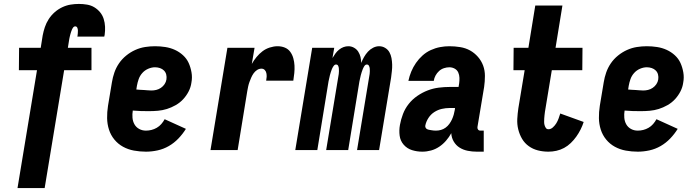

<svg xmlns="http://www.w3.org/2000/svg" viewBox="-20 -763 3540 976"><path d="M69 193 168 -406H76L77 -520H187L197 -583Q201 -604 208 -625Q215 -646 227.5 -665.5Q240 -685 257.5 -700.5Q275 -716 296 -726Q317 -736 338.5 -739.5Q360 -743 381 -743Q402 -743 422.5 -739.5Q443 -736 459.5 -726Q476 -716 488.5 -701Q501 -686 507 -667Q513 -648 514 -627.5Q515 -607 512 -586L510 -577H373L374 -580Q375 -587 375.5 -594Q376 -601 376 -608Q376 -615 373 -622Q370 -629 362 -629Q356 -629 352 -623.5Q348 -618 345.5 -612Q343 -606 341 -600Q339 -594 337.5 -588Q336 -582 334.5 -576Q333 -570 332 -564L325 -520H445V-406H306L207 193Z M722 8Q691 8 661 2.5Q631 -3 605.5 -17Q580 -31 561.5 -53.5Q543 -76 534 -104Q525 -132 524.5 -162.5Q524 -193 529 -225L549 -345Q553 -370 561.5 -394.5Q570 -419 585 -441Q600 -463 621.5 -480.5Q643 -498 667.5 -509Q692 -520 717.5 -524Q743 -528 768 -528Q794 -528 820 -524Q846 -520 869 -509.5Q892 -499 910.5 -482Q929 -465 939 -443Q949 -421 953.5 -395Q958 -369 953 -343Q950 -320 939 -298.5Q928 -277 911.5 -259Q895 -241 873 -228.5Q851 -216 828.5 -209Q806 -202 783 -200Q760 -198 738 -198Q717 -198 696.5 -198.5Q676 -199 655 -201Q652 -183 653.5 -164.5Q655 -146 663.5 -131Q672 -116 687.5 -107.5Q703 -99 722 -99Q736 -99 750 -102.5Q764 -106 777 -113.5Q790 -121 800 -132.5Q810 -144 817 -157L925 -108Q909 -82 887 -59Q865 -36 838 -20.5Q811 -5 781 1.5Q751 8 722 8ZM750 -303Q762 -303 774.5 -306Q787 -309 798 -316.5Q809 -324 816.5 -335Q824 -346 826 -359Q828 -372 825 -384Q822 -396 813.5 -404.5Q805 -413 793 -417Q781 -421 768 -421Q751 -421 733.5 -413.5Q716 -406 703.5 -392Q691 -378 685 -361Q679 -344 676 -327L673 -308Q683 -307 692 -306.5Q701 -306 711 -305.5Q721 -305 730.5 -304Q740 -303 750 -303Z M1050 0 1136 -520H1274L1260 -438Q1270 -456 1284 -473Q1298 -490 1314.5 -502.5Q1331 -515 1351.5 -521.5Q1372 -528 1391 -528Q1411 -528 1428 -521Q1445 -514 1455.5 -499.5Q1466 -485 1471 -467Q1476 -449 1477 -430Q1478 -411 1476 -391.5Q1474 -372 1471 -353H1333Q1335 -363 1335.5 -372.5Q1336 -382 1334 -391.5Q1332 -401 1325.5 -407.5Q1319 -414 1309 -414Q1297 -414 1286.5 -407Q1276 -400 1269 -390Q1262 -380 1257 -368.5Q1252 -357 1248 -346Q1244 -335 1241.5 -323.5Q1239 -312 1237 -300L1188 0Z M1481 0 1567 -520H1679L1670 -468Q1677 -480 1685 -491Q1693 -502 1703.5 -510.5Q1714 -519 1726 -523.5Q1738 -528 1751 -528Q1766 -528 1779.5 -520.5Q1793 -513 1801 -500.5Q1809 -488 1812.5 -473.5Q1816 -459 1816 -443Q1822 -458 1830.5 -473Q1839 -488 1850.5 -500.5Q1862 -513 1877 -520.5Q1892 -528 1907 -528Q1924 -528 1938 -519.5Q1952 -511 1959.5 -497.5Q1967 -484 1970 -468Q1973 -452 1973.5 -435Q1974 -418 1972 -401.5Q1970 -385 1968 -368L1907 0H1795L1859 -387Q1860 -394 1860 -401Q1860 -408 1859.5 -415Q1859 -422 1855.5 -428.5Q1852 -435 1845 -435Q1837 -435 1832 -427Q1827 -419 1824 -411.5Q1821 -404 1818.5 -396Q1816 -388 1814 -380.5Q1812 -373 1810.5 -365Q1809 -357 1807 -349L1750 0H1638L1702 -387Q1703 -394 1703 -401Q1703 -408 1702.5 -415Q1702 -422 1699 -428.5Q1696 -435 1688 -435Q1681 -435 1675.5 -427Q1670 -419 1667 -411.5Q1664 -404 1661.5 -396Q1659 -388 1657 -380.5Q1655 -373 1653.5 -365Q1652 -357 1650 -349L1593 0Z M2127 8Q2099 8 2074 0Q2049 -8 2032 -27.5Q2015 -47 2011.5 -73.5Q2008 -100 2013 -128Q2018 -156 2028.5 -183.5Q2039 -211 2057.5 -234.5Q2076 -258 2101.5 -275.5Q2127 -293 2154.5 -303.5Q2182 -314 2210.5 -317.5Q2239 -321 2266 -321H2311L2314 -339Q2316 -353 2315.5 -367.5Q2315 -382 2309.5 -394.5Q2304 -407 2291.5 -414Q2279 -421 2264 -421Q2251 -421 2237 -416.5Q2223 -412 2212 -402Q2201 -392 2194 -379Q2187 -366 2185 -352H2056Q2061 -376 2070.5 -399Q2080 -422 2094.5 -443Q2109 -464 2128 -481Q2147 -498 2170 -508.5Q2193 -519 2217 -523.5Q2241 -528 2264 -528Q2292 -528 2319.5 -523.5Q2347 -519 2369.5 -506.5Q2392 -494 2409.5 -474Q2427 -454 2436 -429.5Q2445 -405 2445 -377Q2445 -349 2441 -321L2407 -117Q2406 -110 2410 -104.5Q2414 -99 2422 -99H2439V8H2404Q2380 8 2357.5 3.5Q2335 -1 2316.5 -12.5Q2298 -24 2286.5 -43.5Q2275 -63 2274 -86Q2263 -66 2247.5 -48Q2232 -30 2212.5 -17Q2193 -4 2171 2Q2149 8 2127 8ZM2196 -99Q2209 -99 2221.5 -102.5Q2234 -106 2245 -114Q2256 -122 2264 -133Q2272 -144 2277.5 -156Q2283 -168 2286.5 -180.5Q2290 -193 2292 -205L2293 -214H2266Q2246 -214 2226 -209.5Q2206 -205 2188 -193.5Q2170 -182 2158 -163.5Q2146 -145 2142 -125Q2141 -119 2143.5 -114Q2146 -109 2151 -106.5Q2156 -104 2162 -103Q2168 -102 2173.5 -101Q2179 -100 2184.5 -99.5Q2190 -99 2196 -99Z M2768 8Q2740 8 2714.5 1.5Q2689 -5 2668 -20Q2647 -35 2634 -57Q2621 -79 2614.5 -105Q2608 -131 2609.5 -158.5Q2611 -186 2615 -213L2647 -406H2590L2591 -520H2666L2701 -735H2839L2804 -520H2941L2940 -406H2785L2750 -194Q2749 -186 2748 -177.5Q2747 -169 2746.5 -160.5Q2746 -152 2746 -143.5Q2746 -135 2748 -127.5Q2750 -120 2754.5 -113Q2759 -106 2768 -106Q2780 -106 2790.5 -115.5Q2801 -125 2808 -136.5Q2815 -148 2819.5 -160.5Q2824 -173 2828 -186L2947 -143Q2941 -124 2931.5 -105Q2922 -86 2909.5 -68.5Q2897 -51 2881.5 -36Q2866 -21 2847.5 -11Q2829 -1 2808.5 3.5Q2788 8 2768 8Z M3222 8Q3191 8 3161 2.5Q3131 -3 3105.5 -17Q3080 -31 3061.5 -53.5Q3043 -76 3034 -104Q3025 -132 3024.5 -162.5Q3024 -193 3029 -225L3049 -345Q3053 -370 3061.5 -394.5Q3070 -419 3085 -441Q3100 -463 3121.5 -480.5Q3143 -498 3167.5 -509Q3192 -520 3217.5 -524Q3243 -528 3268 -528Q3294 -528 3320 -524Q3346 -520 3369 -509.5Q3392 -499 3410.5 -482Q3429 -465 3439 -443Q3449 -421 3453.5 -395Q3458 -369 3453 -343Q3450 -320 3439 -298.5Q3428 -277 3411.5 -259Q3395 -241 3373 -228.5Q3351 -216 3328.5 -209Q3306 -202 3283 -200Q3260 -198 3238 -198Q3217 -198 3196.5 -198.5Q3176 -199 3155 -201Q3152 -183 3153.5 -164.5Q3155 -146 3163.5 -131Q3172 -116 3187.5 -107.5Q3203 -99 3222 -99Q3236 -99 3250 -102.5Q3264 -106 3277 -113.5Q3290 -121 3300 -132.5Q3310 -144 3317 -157L3425 -108Q3409 -82 3387 -59Q3365 -36 3338 -20.5Q3311 -5 3281 1.5Q3251 8 3222 8ZM3250 -303Q3262 -303 3274.5 -306Q3287 -309 3298 -316.5Q3309 -324 3316.5 -335Q3324 -346 3326 -359Q3328 -372 3325 -384Q3322 -396 3313.5 -404.5Q3305 -413 3293 -417Q3281 -421 3268 -421Q3251 -421 3233.5 -413.5Q3216 -406 3203.5 -392Q3191 -378 3185 -361Q3179 -344 3176 -327L3173 -308Q3183 -307 3192 -306.5Q3201 -306 3211 -305.5Q3221 -305 3230.5 -304Q3240 -303 3250 -303Z"/></svg>

Font: Iosevka SS18 Heavy
Style: Italic
Weight: 900
Italic angle: -9°
Monospace: yes
Designer: Belleve Invis
Foundry: Belleve Invis
Version: Version 25.1.1; ttfautohint (v1.8.4)